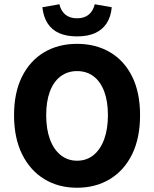

<svg xmlns="http://www.w3.org/2000/svg" viewBox="-20 -870 724 902"><path d="M342 12Q254 12 187.5 -29Q121 -70 83.5 -146Q46 -222 46 -329Q46 -435 83.5 -510Q121 -585 187.5 -624.5Q254 -664 342 -664Q430 -664 497 -624.5Q564 -585 601 -510Q638 -435 638 -329Q638 -222 601 -146Q564 -70 497 -29Q430 12 342 12ZM342 -115Q387 -115 419.5 -141.5Q452 -168 469.5 -216Q487 -264 487 -329Q487 -394 469.5 -440.5Q452 -487 419.5 -511.5Q387 -536 342 -536Q298 -536 265 -511.5Q232 -487 214.5 -440.5Q197 -394 197 -329Q197 -264 214.5 -216Q232 -168 265 -141.5Q298 -115 342 -115ZM342 -699Q292 -699 257.5 -714.5Q223 -730 203.5 -760.5Q184 -791 179 -836L259 -850Q266 -819 287 -801.5Q308 -784 342 -784Q376 -784 397 -801.5Q418 -819 425 -850L505 -836Q501 -791 481 -760.5Q461 -730 426.5 -714.5Q392 -699 342 -699Z"/></svg>

Font: Source Sans 3
Style: Bold
Weight: 700
Designer: Paul D. Hunt
Foundry: Adobe
Version: Version 3.052;hotconv 1.1.0;makeotfexe 2.6.0